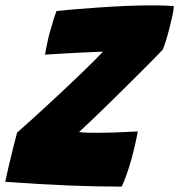

<svg xmlns="http://www.w3.org/2000/svg" viewBox="-34 -688 668 715"><path d="M419 7Q330.5 7 222.5 2.8Q114.5 -1.5 -14.5 -11Q-10.5 -30.5 -2.5 -65Q5.5 -99.5 14.5 -135.5Q23.5 -171.5 29.5 -194Q52.5 -214 82.2 -241Q112 -268 145 -298.5Q178 -329 210.5 -359.5Q243 -390 271.2 -417.2Q299.5 -444.5 320 -465Q340.5 -485.5 349.5 -495.5Q338 -495.5 312.5 -494.2Q287 -493 254.8 -491.5Q222.5 -490 190.5 -488Q158.5 -486 133.5 -484.5Q136 -500.5 141 -523.8Q146 -547 151.5 -567.5Q158 -591 164.5 -612Q171 -633 176.5 -647Q198 -649.5 239.5 -653Q281 -656.5 331.8 -660Q382.5 -663.5 433.2 -665.8Q484 -668 524 -668Q537 -668 555 -667.8Q573 -667.5 589.5 -666.8Q606 -666 613.5 -665Q612.5 -649.5 607.5 -627.2Q602.5 -605 597 -583Q590 -555.5 582.8 -532.8Q575.5 -510 571.5 -502.5Q559 -489 535.5 -465.2Q512 -441.5 482.5 -412Q453 -382.5 421 -351Q389 -319.5 358.2 -289.5Q327.5 -259.5 302 -235.2Q276.5 -211 260.5 -196.5Q266.5 -195.5 274.8 -194.8Q283 -194 296 -193.8Q309 -193.5 329 -193.5Q361.5 -193.5 400.5 -195Q439.5 -196.5 479 -198.5Q476.5 -183 470.5 -156Q464.5 -129 457 -101Q448 -67.5 436.8 -36.2Q425.5 -5 419 7Z"/></svg>

Font: Grandstander Thin Black
Style: Italic
Weight: 900
Italic angle: -15°
Version: Version 1.200